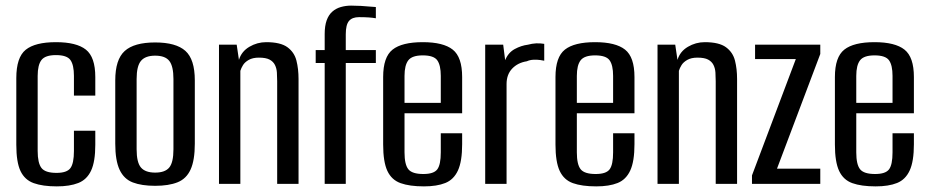

<svg xmlns="http://www.w3.org/2000/svg" viewBox="-20 -654 3304 683"><path d="M182 9Q132 9 100 -2.5Q68 -14 53 -45.5Q38 -77 38 -139V-376Q38 -450 71.5 -477Q105 -504 179 -504Q252 -504 285.5 -477.5Q319 -451 319 -380V-314H243V-384Q243 -423 230.5 -440.5Q218 -458 179 -458Q141 -458 127.5 -440.5Q114 -423 114 -384V-117Q114 -74 127.5 -56.5Q141 -39 181 -39Q218 -39 230.5 -56Q243 -73 243 -117V-189H319V-139Q319 -79 304 -47Q289 -15 258.5 -3Q228 9 182 9Z M532 7Q484 7 452.5 -5Q421 -17 405.5 -50Q390 -83 390 -143V-368Q390 -442 423.5 -472.5Q457 -503 532 -503Q606 -503 639.5 -473Q673 -443 673 -368V-143Q673 -84 658 -51Q643 -18 611.5 -5.5Q580 7 532 7ZM532 -40Q567 -40 582 -58Q597 -76 597 -123V-373Q597 -418 582.5 -437Q568 -456 532 -456Q497 -456 481.5 -437.5Q466 -419 466 -373V-123Q466 -76 481.5 -58Q497 -40 532 -40Z M759 0V-495H822L830 -441Q839 -471 867 -487.5Q895 -504 927 -504Q978 -504 1002.5 -486Q1027 -468 1034.5 -438.5Q1042 -409 1042 -373V0H966V-365Q966 -381 965 -396Q964 -411 958 -423Q952 -435 939 -442Q926 -449 901 -449Q879 -449 865 -441Q851 -433 844.5 -422.5Q838 -412 835 -402V0Z M1135 0V-430H1103V-476H1135V-533Q1135 -562 1142 -581.5Q1149 -601 1162 -612.5Q1175 -624 1192.5 -629Q1210 -634 1229 -634Q1246 -634 1264 -633Q1282 -632 1296.5 -630.5Q1311 -629 1317 -629V-589Q1306 -591 1291.5 -592Q1277 -593 1257 -593Q1233 -593 1221.5 -579.5Q1210 -566 1210 -532V-476H1317V-430H1210V0Z M1488 9Q1437 9 1405 -2.5Q1373 -14 1358 -46Q1343 -78 1343 -140V-380Q1343 -451 1376.5 -477.5Q1410 -504 1484 -504Q1557 -504 1590.5 -477.5Q1624 -451 1624 -380V-251H1419V-112Q1419 -69 1432.5 -52Q1446 -35 1486 -35Q1523 -35 1535.5 -51.5Q1548 -68 1548 -112V-180H1624V-141Q1624 -80 1609 -47.5Q1594 -15 1564 -3Q1534 9 1488 9ZM1419 -288H1548V-384Q1548 -422 1535.5 -439.5Q1523 -457 1484 -457Q1446 -457 1432.5 -439.5Q1419 -422 1419 -384Z M1706 0V-495H1770L1777 -440Q1788 -467 1811 -479.5Q1834 -492 1858 -495Q1887 -503 1916 -498V-438Q1912 -439 1901.5 -440.5Q1891 -442 1878 -441.5Q1865 -441 1854 -436Q1822 -431 1802 -410Q1782 -389 1782 -355V0Z M2101 9Q2050 9 2018 -2.5Q1986 -14 1971 -46Q1956 -78 1956 -140V-380Q1956 -451 1989.5 -477.5Q2023 -504 2097 -504Q2170 -504 2203.5 -477.5Q2237 -451 2237 -380V-251H2032V-112Q2032 -69 2045.5 -52Q2059 -35 2099 -35Q2136 -35 2148.5 -51.5Q2161 -68 2161 -112V-180H2237V-141Q2237 -80 2222 -47.5Q2207 -15 2177 -3Q2147 9 2101 9ZM2032 -288H2161V-384Q2161 -422 2148.5 -439.5Q2136 -457 2097 -457Q2059 -457 2045.5 -439.5Q2032 -422 2032 -384Z M2319 0V-495H2382L2390 -441Q2399 -471 2427 -487.5Q2455 -504 2487 -504Q2538 -504 2562.5 -486Q2587 -468 2594.5 -438.5Q2602 -409 2602 -373V0H2526V-365Q2526 -381 2525 -396Q2524 -411 2518 -423Q2512 -435 2499 -442Q2486 -449 2461 -449Q2439 -449 2425 -441Q2411 -433 2404.5 -422.5Q2398 -412 2395 -402V0Z M2655 0V-30L2811 -444H2666V-495H2898V-462L2744 -54H2898V0Z M3095 9Q3044 9 3012 -2.5Q2980 -14 2965 -46Q2950 -78 2950 -140V-380Q2950 -451 2983.5 -477.5Q3017 -504 3091 -504Q3164 -504 3197.5 -477.5Q3231 -451 3231 -380V-251H3026V-112Q3026 -69 3039.5 -52Q3053 -35 3093 -35Q3130 -35 3142.5 -51.5Q3155 -68 3155 -112V-180H3231V-141Q3231 -80 3216 -47.5Q3201 -15 3171 -3Q3141 9 3095 9ZM3026 -288H3155V-384Q3155 -422 3142.5 -439.5Q3130 -457 3091 -457Q3053 -457 3039.5 -439.5Q3026 -422 3026 -384Z"/></svg>

Font: Alumni Sans Medium
Style: Regular
Weight: 500
Designer: Robert E. Leuschke
Foundry: Robert E. Leuschke
Version: Version 1.018